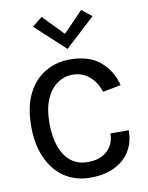

<svg xmlns="http://www.w3.org/2000/svg" viewBox="-100 -995 832 1080"><g transform="rotate(-10 316.0 -455.0)"><path d="M49.5 0ZM329 13.5Q243.5 13.5 180.8 -28.8Q118 -71 83.8 -147.8Q49.5 -224.5 49.5 -328Q49.5 -437 85.8 -511.2Q122 -585.5 185.5 -623.5Q249 -661.5 329 -661.5Q437 -661.5 500.5 -608.2Q564 -555 585 -469.5L481.5 -450Q463.5 -506.5 423.5 -540.5Q383.5 -574.5 329 -574.5Q281 -574.5 241 -546.8Q201 -519 177.2 -464.2Q153.5 -409.5 153.5 -328Q153.5 -252.5 173.2 -195.5Q193 -138.5 232.2 -107Q271.5 -75.5 329 -75.5Q400 -75.5 440.8 -113.5Q481.5 -151.5 481.5 -212H586Q586 -142 554.2 -91.5Q522.5 -41 464.8 -13.8Q407 13.5 329 13.5ZM327 -808 439.5 -924.5 497 -879 326.5 -722 156.5 -879 214 -924.5Z"/></g></svg>

Font: Betinya Sans Medium
Style: Regular
Weight: 500
Designer: Jonathan Pinhorn
Version: Version 2.001;December 9, 2019;FontCreator 12.0.0.2547 64-bi